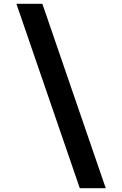

<svg xmlns="http://www.w3.org/2000/svg" viewBox="-20 -843 640 1006"><path d="M398 143 66 -823H202L534 143Z"/></svg>

Font: Iosevka SS04 XBd Ex
Style: Regular
Weight: 800
Width: 7
Monospace: yes
Designer: Belleve Invis
Foundry: Belleve Invis
Version: Version 19.0.0; ttfautohint (v1.8.4)